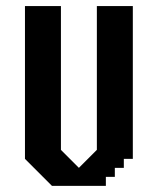

<svg xmlns="http://www.w3.org/2000/svg" viewBox="-20 -603 512 623"><path d="M294.3 -583.3V-116.7L236 -58.4L177.7 -116.7V-583.3H61V-87.5L148.5 0H323.5V-29.2H352.6V-58.4H381.8V-87.5H411V-583.3Z"/></svg>

Font: Stepalange Short
Style: Regular
Weight: 400
Designer: Szymon Furjan
Version: Version 1.001;Fontself Maker 3.5.8